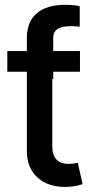

<svg xmlns="http://www.w3.org/2000/svg" viewBox="-20 -754 376 782"><path d="M305.7 -545.9V-461.9H196.8V-431.6H192.9V-159.7Q192.9 -86.4 259.8 -86.4Q276.9 -86.4 296.9 -90.8L316.4 -3.9Q283.2 7.3 244.6 7.3Q173.8 7.3 131.6 -32.2Q89.4 -71.8 89.4 -138.2V-461.9H9.8V-545.9H89.4V-600.1Q89.4 -665.5 129.9 -700Q170.4 -734.4 245.6 -734.4Q282.2 -734.4 304.7 -728.5V-645Q287.6 -647.5 271 -647.5Q232.4 -647.5 214.6 -636Q196.8 -624.5 196.8 -600.1V-545.9Z"/></svg>

Font: Inter Medium
Style: Regular
Weight: 500
Designer: Rasmus Andersson
Foundry: rsms
Version: Version 4.001;git-9221beed3